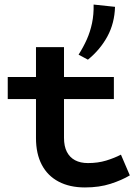

<svg xmlns="http://www.w3.org/2000/svg" viewBox="-20 -809 611 843"><path d="M353 14Q286 14 237.5 -11.5Q189 -37 163.5 -85.5Q138 -134 138 -203V-602H261V-204Q261 -167 273.5 -142.5Q286 -118 309.5 -105.5Q333 -93 366 -93Q410 -93 446 -104Q482 -115 511 -130L550 -39Q515 -18 465.5 -2Q416 14 353 14ZM14 -374V-471H480V-374ZM391 -789 485 -779Q483 -707 451.5 -649Q420 -591 366 -547L325 -569Q346 -602 361 -635.5Q376 -669 384 -707Q392 -745 391 -789Z"/></svg>

Font: BioRhyme SemiExpanded SemiBold
Style: Regular
Weight: 600
Width: 6
Designer: Aoife Mooney
Foundry: Aoife Mooney Type
Version: Version 1.600;gftools[0.9.33]